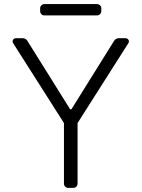

<svg xmlns="http://www.w3.org/2000/svg" viewBox="-20 -913 688 933"><path d="M290.8 -20.6V-315L43.7 -703.5Q41.2 -707.4 41.2 -712Q41.2 -718 45.6 -722.7Q50.1 -727.3 56.8 -727.3H90.6Q97.3 -727.3 103.2 -724.1Q109 -720.9 112.6 -715.2L320.7 -382.1H327.1L534.8 -715.2Q538.7 -720.9 544.4 -724.1Q550.1 -727.3 556.8 -727.3H590.9Q597.3 -727.3 601.9 -722.7Q606.5 -718 606.5 -711.6Q606.5 -707 604 -703.5L356.9 -315V-20.6Q356.9 -12.1 350.9 -6Q344.8 0 335.9 0H311.4Q302.9 0 296.9 -6Q290.8 -12.1 290.8 -20.6ZM175.1 -872.5Q175.1 -881 181.1 -887.1Q187.1 -893.1 195.7 -893.1H451.3Q459.9 -893.1 466.1 -887.1Q472.3 -881 472.3 -872.5V-858.7Q472.3 -850.1 466.1 -844.1Q459.9 -838.1 451.3 -838.1H195.7Q187.1 -838.1 181.1 -844.1Q175.1 -850.1 175.1 -858.7Z"/></svg>

Font: DeltaSans Light
Style: Regular
Weight: 300
Designer: Rasmus Andersson
Foundry: rsms
Version: Version 3.012